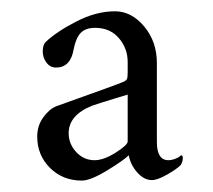

<svg xmlns="http://www.w3.org/2000/svg" viewBox="-20 -563 377 340"><path d="M147.5 -279.3Q163.6 -279.3 184.8 -292.7Q206.1 -306.2 206.1 -312.5V-395.5Q199.7 -393.6 185.3 -389.2Q170.9 -384.8 159.9 -381.3Q148.9 -377.9 143.6 -376Q101.6 -359.4 101.6 -327.1Q101.6 -308.1 115 -293.7Q128.4 -279.3 147.5 -279.3ZM183.6 -543Q212.9 -543 235.4 -516.1Q257.8 -489.3 257.8 -451.2V-311.5Q257.8 -279.3 278.3 -279.3Q282.2 -279.3 286.4 -280.5Q290.5 -281.7 293.2 -283Q295.9 -284.2 298.3 -286.1L300.8 -288.1Q303.7 -288.1 303.7 -283.2Q303.7 -276.4 299.8 -270.5Q292.5 -263.2 275.6 -253.7Q258.8 -244.1 249 -244.1Q234.9 -244.1 222.9 -257.8Q210.9 -271.5 208 -288.1Q198.7 -278.8 169.4 -261Q140.1 -243.2 125 -243.2Q91.3 -243.2 68.6 -265.6Q45.9 -288.1 45.9 -321.3Q45.9 -340.3 56.6 -355.2Q67.4 -370.1 80.1 -375Q192.4 -415 198.2 -418Q203.6 -420.4 204.8 -423.1Q206.1 -425.8 206.1 -434.6V-453.1Q206.1 -477.5 190.4 -495.6Q174.8 -513.7 148.4 -513.7Q131.3 -513.7 122.8 -504.6Q114.3 -495.6 110.4 -475.6Q105 -443.4 79.1 -443.4Q68.8 -443.4 62.3 -452.1Q55.7 -460.9 55.7 -471.7Q55.7 -483.4 60.5 -488.3Q80.6 -507.3 115.5 -525.1Q150.4 -543 183.6 -543Z"/></svg>

Font: Amiri
Style: Regular
Weight: 400
Designer: Khaled Hosny
Version: Version 000.108